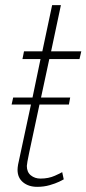

<svg xmlns="http://www.w3.org/2000/svg" viewBox="-20 -719 335 744"><path d="M48 -61Q48 -65 48.5 -70Q49 -75 50 -81L100 -314H25L31 -341H106L137 -490H67L73 -520H144L182 -699H216L178 -520H295L288 -490H171L139 -341H252L247 -314H133L93 -127Q84 -84 84 -76Q84 -52 99.5 -39.5Q115 -27 137 -27Q168 -27 192.5 -38Q217 -49 221 -52L227 -24Q224 -22 209.5 -15Q195 -8 172.5 -1.5Q150 5 124 5Q91 5 69.5 -12.5Q48 -30 48 -61Z"/></svg>

Font: Raleway ExtraLight
Style: Italic
Weight: 200
Italic angle: -12°
Designer: Matt McInerney, Pablo Impallari, Rodrigo Fuenzalida
Foundry: Matt McInerney, Pablo Impallari, Rodrigo Fuenzalida
Version: Version 4.026